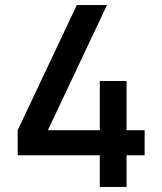

<svg xmlns="http://www.w3.org/2000/svg" viewBox="-20 -740 642 760"><path d="M375 0V-125.5H50V-224.5L284 -720H403.5L169.5 -224.5H375V-419.5H481V-224.5H552.5V-125.5H481V0Z"/></svg>

Font: Manrope ExtraLight SemiBold
Style: Regular
Weight: 600
Version: Version 4.504